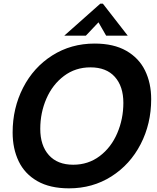

<svg xmlns="http://www.w3.org/2000/svg" viewBox="-20 -1015 860 1049"><path d="M49 -291Q49 -424 106 -535.5Q163 -647 265.5 -712Q368 -777 497 -777Q601 -777 670 -737.5Q739 -698 772.5 -629.5Q806 -561 806 -473Q806 -339 748.5 -227.5Q691 -116 588.5 -51Q486 14 357 14Q253 14 184 -25.5Q115 -65 82 -134Q49 -203 49 -291ZM654 -453Q654 -543 607.5 -595Q561 -647 474 -647Q392 -647 329.5 -600Q267 -553 233.5 -476Q200 -399 200 -311Q200 -220 247 -167.5Q294 -115 380 -115Q462 -115 524.5 -162Q587 -209 620.5 -287Q654 -365 654 -453ZM449 -820H331L528 -995H542L678 -820H560L518 -893Z"/></svg>

Font: Open Sauce One
Style: Bold Italic
Weight: 700
Italic angle: -10°
Designer: Alfredo Marco Pradil
Foundry: Creative Sauce Fz LLC
Version: Version 1.477